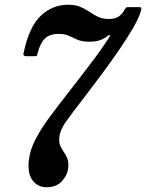

<svg xmlns="http://www.w3.org/2000/svg" viewBox="-20 -780 616 810"><path d="M79 -554Q102 -666 151.5 -713Q201 -760 267 -760Q298 -760 319.2 -751Q340.5 -742 357.8 -730Q375 -718 393.8 -709Q412.5 -700 439 -700Q466.5 -700 481.5 -710.8Q496.5 -721.5 506 -739.5Q509 -745 511.2 -747.5Q513.5 -750 521.5 -750H565Q575 -750 576 -746.8Q577 -743.5 574.5 -734Q567 -706 541.8 -662.5Q516.5 -619 481.5 -568Q446.5 -517 408.2 -465.8Q370 -414.5 336 -370Q285.5 -304.5 259.8 -269Q234 -233.5 230.5 -202.5Q228 -180 234 -165.8Q240 -151.5 248.8 -139.5Q257.5 -127.5 263.8 -112.2Q270 -97 268 -73Q264.5 -41 241 -15.5Q217.5 10 177 10Q140 10 117.8 -18.5Q95.5 -47 101.5 -103Q106.5 -147.5 129.8 -192.2Q153 -237 187.8 -284Q222.5 -331 262.5 -382Q288.5 -415.5 318.2 -453.8Q348 -492 377 -530.8Q406 -569.5 428.5 -604Q436 -614 440.5 -621.5Q445 -629 443 -631.5Q440 -634.5 433.5 -628.2Q427 -622 418 -617.5Q393.5 -604 360.5 -604Q326.5 -604 307.2 -612.2Q288 -620.5 271 -628.8Q254 -637 227 -637Q189 -637 169 -617Q149 -597 138.5 -555Q137 -548.5 136 -545.8Q135 -543 128 -543H91Q77 -543 79 -554Z"/></svg>

Font: Besley* Narrow Semi
Style: Italic
Weight: 600
Width: 4
Italic angle: -13°
Designer: Owen Earl
Foundry: indestructible type*
Version: Version 3.000; ttfautohint (v1.8.3)